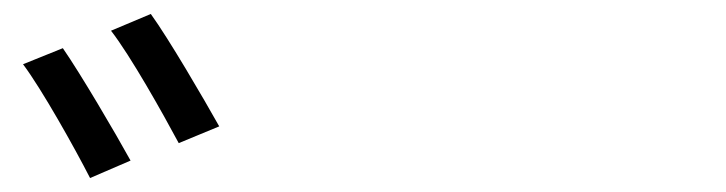

<svg xmlns="http://www.w3.org/2000/svg" viewBox="-20 -860 1040 275"><path d="M70 -791 13 -768C40 -732 87 -648 109 -605L167 -630C145 -670 95 -755 70 -791ZM196 -840 139 -816C167 -780 213 -698 236 -655L294 -679C271 -720 222 -804 196 -840Z"/></svg>

Font: Noto Sans CJK HK
Style: Regular
Weight: 400
Designer: Ryoko NISHIZUKA 西塚涼子 (kana, bopomofo & ideographs); Paul D. Hunt (Latin, Greek & Cyrillic); Sandoll Communications 산돌커뮤니
Foundry: Adobe
Version: Version 2.004;hotconv 1.0.118;makeotfexe 2.5.65603